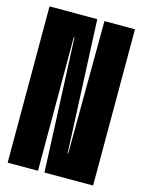

<svg xmlns="http://www.w3.org/2000/svg" viewBox="-105 -738 597 801"><g transform="rotate(15 193.0 -337.5)"><path d="M8 0V-675H214.2L239.6 -101.8H242.2L245.2 -675H377V0H167L142 -577H139V0Z"/></g></svg>

Font: Anybody UltraCondensed Thin
Style: Regular
Weight: 100
Width: 1
Designer: Tyler Finck
Foundry: Etcetera Type Company
Version: Version 1.110